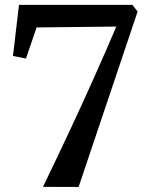

<svg xmlns="http://www.w3.org/2000/svg" viewBox="-20 -763 604 784"><path d="M301 0.5 155.5 0Q210 -112.5 261.8 -223Q313.5 -333.5 362 -441.8Q410.5 -550 455 -654.5L129.5 -651L86 -524L33 -534.5L57.5 -743H520.5L542 -716Z"/></svg>

Font: Merriweather 72pt SemiBold
Style: Regular
Weight: 600
Version: Version 2.100